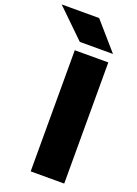

<svg xmlns="http://www.w3.org/2000/svg" viewBox="-272 -1046 798 1117"><g transform="rotate(20 127.0 -487.0)"><path d="M69.6 -750H277.2V0H69.6ZM138.8 -974.4 286 -805.6H80.4L-93.2 -974.4Z"/></g></svg>

Font: Unbounded
Style: Regular
Weight: 400
Designer: Luke Prowse, Jean-Baptiste Morizot, Fátima Lázaro, Florian Runge
Foundry: NaN
Version: Version 1.701;gftools[0.9.28.dev5+ged2979d]